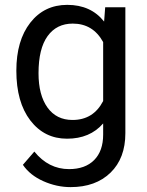

<svg xmlns="http://www.w3.org/2000/svg" viewBox="-20 -558 601 786"><path d="M46.9 -268.6Q46.9 -392.1 104 -465.1Q161.1 -538.1 255.4 -538.1Q352.1 -538.1 406.2 -469.7L410.6 -528.3H493.2V-12.7Q493.2 89.8 432.4 148.9Q371.6 208 269 208Q211.9 208 157.2 183.6Q102.5 159.2 73.7 116.7L120.6 62.5Q178.7 134.3 262.7 134.3Q328.6 134.3 365.5 97.2Q402.3 60.1 402.3 -7.3V-52.7Q348.1 9.8 254.4 9.8Q161.6 9.8 104.2 -64.9Q46.9 -139.6 46.9 -268.6ZM137.7 -258.3Q137.7 -168.9 174.3 -117.9Q210.9 -66.9 276.9 -66.9Q362.3 -66.9 402.3 -144.5V-385.7Q360.8 -461.4 277.8 -461.4Q211.9 -461.4 174.8 -410.2Q137.7 -358.9 137.7 -258.3Z"/></svg>

Font: Noboto
Style: Regular
Weight: 400
Designer: Google
Version: Version 2.001101; 2014